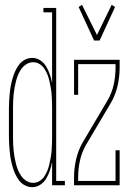

<svg xmlns="http://www.w3.org/2000/svg" viewBox="-20 -768 540 796"><path d="M114 8Q98 8 83.5 0.5Q69 -7 59.5 -19.5Q50 -32 43.5 -46Q37 -60 32.5 -75.5Q28 -91 25 -106.5Q22 -122 20.5 -137.5Q19 -153 18 -168.5Q17 -184 17 -200V-320Q17 -336 18 -351.5Q19 -367 20.5 -382.5Q22 -398 25 -413.5Q28 -429 32.5 -444.5Q37 -460 43.5 -474Q50 -488 59.5 -500.5Q69 -513 83.5 -520.5Q98 -528 114 -528Q132 -528 147.5 -517.5Q163 -507 172 -491.5Q181 -476 187 -458.5Q193 -441 196 -423V-717H160V-735H213V-18H249V0H196V-97Q193 -79 187 -61.5Q181 -44 172 -28.5Q163 -13 147.5 -2.5Q132 8 114 8ZM118 -10Q132 -10 144 -17.5Q156 -25 164 -37Q172 -49 177 -62Q182 -75 185 -88.5Q188 -102 190.5 -116Q193 -130 194 -144Q195 -158 195.5 -172Q196 -186 196 -200V-320Q196 -334 195.5 -348Q195 -362 194 -376Q193 -390 190.5 -404Q188 -418 185 -431.5Q182 -445 177 -458Q172 -471 164 -483Q156 -495 144 -502.5Q132 -510 118 -510Q103 -510 90.5 -502.5Q78 -495 69.5 -483.5Q61 -472 55.5 -459Q50 -446 46.5 -432.5Q43 -419 40.5 -405Q38 -391 36.5 -377Q35 -363 34.5 -348.5Q34 -334 34 -320V-200Q34 -186 34.5 -171.5Q35 -157 36.5 -143Q38 -129 40.5 -115Q43 -101 46.5 -87.5Q50 -74 55.5 -61Q61 -48 69.5 -36.5Q78 -25 90.5 -17.5Q103 -10 118 -10ZM370 -600 306 -739 320 -748 382 -623 443 -748 457 -739 393 -600ZM287 0V-33Q287 -70 295.5 -107.5Q304 -145 323 -178L426 -352Q444 -383 451.5 -417.5Q459 -452 459 -488V-502H304V-375H287V-520H476V-488Q476 -450 467.5 -412.5Q459 -375 440 -342L337 -168Q319 -137 311.5 -102.5Q304 -68 304 -33V-18H459V-145H476V0Z"/></svg>

Font: Iosevka Curly Slab Thin
Style: Regular
Weight: 100
Monospace: yes
Designer: Belleve Invis
Foundry: Belleve Invis
Version: Version 22.1.2; ttfautohint (v1.8.4)